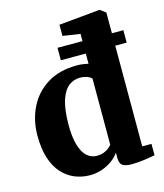

<svg xmlns="http://www.w3.org/2000/svg" viewBox="-122 -911 867 1014"><g transform="rotate(-15 312.0 -404.0)"><path d="M245.5 11Q201 11 162 -5Q123 -21 93 -54Q63 -87 46.2 -139Q29.5 -191 29.5 -263Q29.5 -345 63 -414.2Q96.5 -483.5 163 -525.5Q229.5 -567.5 327.5 -567.5Q344 -567.5 359.8 -565.2Q375.5 -563 388.5 -560V-723L293.5 -737.5V-798.5L514 -819.5H519.5L549.5 -796.5V-65H600V-3Q578 1.5 541.2 6.8Q504.5 12 472.5 12Q439.5 12 423 1.8Q406.5 -8.5 406.5 -43V-69Q391 -46 365.5 -27.8Q340 -9.5 308.8 0.8Q277.5 11 245.5 11ZM306 -78.5Q326 -78.5 342 -84.2Q358 -90 369.8 -99Q381.5 -108 388.5 -117V-478.5Q381.5 -487.5 363.8 -494Q346 -500.5 324.5 -500.5Q291 -500.5 263.8 -479.8Q236.5 -459 220.2 -410.8Q204 -362.5 203 -280Q202.5 -208.5 216 -163.8Q229.5 -119 252.8 -98.8Q276 -78.5 306 -78.5ZM252 -683.5H612V-615.5H252Z"/></g></svg>

Font: Merriweather 24pt Black
Style: Regular
Weight: 900
Designer: Eben Sorkin
Foundry: Eben Sorkin
Version: Version 2.100